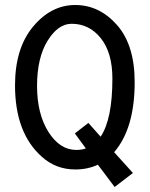

<svg xmlns="http://www.w3.org/2000/svg" viewBox="-20 -677 598 767"><path d="M40 -336Q40 -484 112 -570.5Q184 -657 280.5 -657Q377 -657 447.5 -577Q518 -497 518 -349Q518 -164 436 -69L511 14L438 70L371 -19Q330 0 281 0Q204 0 148 -50Q40 -145 40 -336ZM285 -78Q305 -78 323 -84L279 -144L333 -186L382 -131Q429 -201 429 -363Q429 -466 383 -524Q337 -582 266 -582Q212 -582 170 -514Q128 -446 128 -334Q128 -222 173.5 -150Q219 -78 285 -78Z"/></svg>

Font: Fresca
Style: Regular
Weight: 400
Designer: Iván Moreno
Foundry: Fontstage
Version: Version 1.001